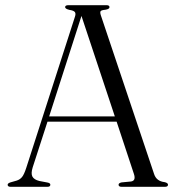

<svg xmlns="http://www.w3.org/2000/svg" viewBox="-20 -720 678 740"><path d="M174 -8Q174 0 162.5 0H21Q9.5 0 9.5 -8Q9.5 -13.5 20 -17L44.5 -24Q57 -28 65 -37.8Q73 -47.5 81.5 -74L268.5 -654.5Q273 -667 268.8 -673.2Q264.5 -679.5 247 -682Q231 -686 231 -692.5Q231 -700 243.5 -700H390.5Q402 -700 402 -692.5Q402 -685 386.5 -682.5Q370.5 -681 367.8 -676.8Q365 -672.5 368.5 -661.5L574 -49Q583 -21.5 614.5 -18Q627.5 -15 627.5 -8Q627.5 0 615.5 0H449Q437 0 437 -8Q437 -14.5 448.5 -17L485 -20.5Q505 -23.5 496 -50L429.5 -251H163L106 -75Q98.5 -51 105 -39.2Q111.5 -27.5 131.5 -22.5L163 -16.5Q174 -14.5 174 -8ZM169.5 -271.5H422.5L294 -658.5Z"/></svg>

Font: Fraunces 72pt Light
Style: Regular
Weight: 300
Version: Version 1.000;[0bf87f6ff]